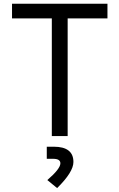

<svg xmlns="http://www.w3.org/2000/svg" viewBox="-20 -713 626 1006"><path d="M251.5 0V-616.7H43V-693.4H543V-616.7H334.5V0ZM279.3 272.5 228 230.5Q296.4 171.4 296.4 142.6Q296.4 119.1 258.3 119.1H225.1V55.7H261.7Q364.7 55.7 364.7 135.7Q364.7 188.5 279.3 272.5Z"/></svg>

Font: Cascadia Mono SemiLight
Style: Regular
Weight: 350
Monospace: yes
Designer: Aaron Bell
Foundry: Saja Typeworks
Version: Version 2404.023; ttfautohint (v1.8.4)